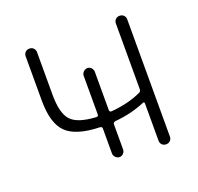

<svg xmlns="http://www.w3.org/2000/svg" viewBox="-98 -625 753 730"><g transform="rotate(-20 278.5 -260.0)"><path d="M241 -147Q145 -150 106.5 -188Q68 -226 68 -318V-497Q68 -507 74.5 -513.5Q81 -520 91 -520Q101 -520 107.5 -513.5Q114 -507 114 -497V-325Q114 -250 140.5 -221Q167 -192 242 -188Q250 -188 250 -196V-352Q250 -361 257 -368Q264 -375 273 -375Q282 -375 288.5 -368Q295 -361 295 -352V-197Q295 -189 304 -189Q374 -195 425 -219Q433 -222 433 -232V-497Q433 -507 439.5 -513.5Q446 -520 456 -520Q466 -520 472.5 -513.5Q479 -507 479 -497V-23Q479 -13 472.5 -6.5Q466 0 456 0Q446 0 439.5 -6.5Q433 -13 433 -23V-173Q433 -182 425 -178Q371 -155 305 -149Q295 -147 295 -140V-38Q295 -29 288.5 -22Q282 -15 273 -15Q264 -15 257 -22Q250 -29 250 -38V-138Q250 -147 241 -147Z"/></g></svg>

Font: Rounded Mplus 1c Light
Style: Regular
Weight: 300
Version: Version 1.059.20150529